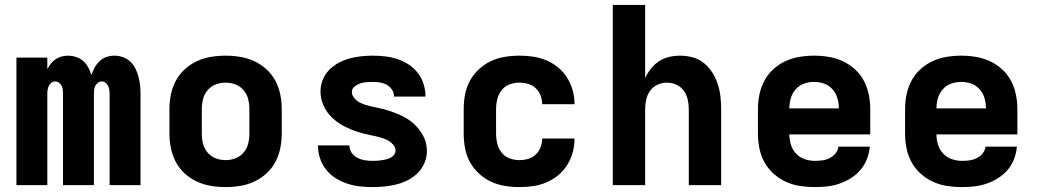

<svg xmlns="http://www.w3.org/2000/svg" viewBox="-20 -755 4240 783"><path d="M47 0V-520H173V-473Q179 -485 187.5 -495.5Q196 -506 207 -513.5Q218 -521 231 -524.5Q244 -528 257 -528Q274 -528 290.5 -522.5Q307 -517 319.5 -506Q332 -495 340 -480Q348 -465 353 -449Q358 -465 366 -479.5Q374 -494 386 -505.5Q398 -517 414 -522.5Q430 -528 447 -528Q464 -528 481 -522Q498 -516 511 -504Q524 -492 532 -476Q540 -460 544.5 -443Q549 -426 551 -408.5Q553 -391 553 -374V0H427V-374Q427 -382 425.5 -390Q424 -398 420.5 -405.5Q417 -413 410 -418Q403 -423 395 -423Q387 -423 380 -418Q373 -413 369 -405.5Q365 -398 364 -390Q363 -382 363 -374V0H237V-374Q237 -382 236 -390Q235 -398 231 -405.5Q227 -413 220 -418Q213 -423 205 -423Q197 -423 190 -418Q183 -413 179.5 -405.5Q176 -398 174.5 -390Q173 -382 173 -374V0Z M900 8Q870 8 840 3Q810 -2 783 -14.5Q756 -27 733.5 -47.5Q711 -68 697 -94.5Q683 -121 677 -150.5Q671 -180 671 -210V-310Q671 -340 677 -369.5Q683 -399 697 -425.5Q711 -452 733.5 -472.5Q756 -493 783 -505.5Q810 -518 840 -523Q870 -528 900 -528Q930 -528 960 -523Q990 -518 1017 -505.5Q1044 -493 1066.5 -472.5Q1089 -452 1103 -425.5Q1117 -399 1123 -369.5Q1129 -340 1129 -310V-210Q1129 -180 1123 -150.5Q1117 -121 1103 -94.5Q1089 -68 1066.5 -47.5Q1044 -27 1017 -14.5Q990 -2 960 3Q930 8 900 8ZM900 -102Q921 -102 940.5 -109.5Q960 -117 973.5 -133Q987 -149 992 -169Q997 -189 997 -210V-310Q997 -331 992 -351Q987 -371 973.5 -387Q960 -403 940.5 -410.5Q921 -418 900 -418Q879 -418 859.5 -410.5Q840 -403 826.5 -387Q813 -371 808 -351Q803 -331 803 -310V-210Q803 -189 808 -169Q813 -149 826.5 -133Q840 -117 859.5 -109.5Q879 -102 900 -102Z M1499 8Q1473 8 1447 5Q1421 2 1396.5 -6Q1372 -14 1349.5 -28Q1327 -42 1310.5 -62.5Q1294 -83 1285.5 -108Q1277 -133 1277 -159Q1277 -159 1277 -160Q1277 -161 1277 -162H1405Q1405 -161 1405 -161Q1405 -161 1405 -161Q1405 -145 1414.5 -131.5Q1424 -118 1438 -111Q1452 -104 1467.5 -101.5Q1483 -99 1499 -99Q1508 -99 1517.5 -99.5Q1527 -100 1536.5 -101.5Q1546 -103 1555 -105Q1564 -107 1572.5 -111.5Q1581 -116 1587 -123.5Q1593 -131 1593 -141Q1593 -154 1584 -164.5Q1575 -175 1563.5 -181.5Q1552 -188 1539.5 -192Q1527 -196 1514 -199Q1501 -202 1488 -204.5Q1475 -207 1462 -210.5Q1449 -214 1436.5 -218Q1424 -222 1412 -227Q1400 -232 1388 -238Q1376 -244 1365 -251Q1354 -258 1344 -266.5Q1334 -275 1325 -285Q1316 -295 1309 -306.5Q1302 -318 1297 -330.5Q1292 -343 1289.5 -356Q1287 -369 1287 -382Q1287 -406 1296 -429Q1305 -452 1322 -469.5Q1339 -487 1360.5 -498.5Q1382 -510 1405.5 -516.5Q1429 -523 1453 -525.5Q1477 -528 1501 -528Q1526 -528 1551.5 -525Q1577 -522 1601 -514Q1625 -506 1646.5 -492Q1668 -478 1683.5 -458Q1699 -438 1707 -413.5Q1715 -389 1715 -364Q1715 -363 1715 -362.5Q1715 -362 1715 -361H1587Q1587 -361 1587 -361.5Q1587 -362 1587 -362Q1587 -377 1578.5 -389.5Q1570 -402 1557.5 -409Q1545 -416 1530.5 -418.5Q1516 -421 1501 -421Q1488 -421 1475 -420Q1462 -419 1449.5 -415Q1437 -411 1426 -402Q1415 -393 1415 -380Q1415 -367 1424 -356Q1433 -345 1444.5 -338.5Q1456 -332 1468.5 -328Q1481 -324 1494 -321Q1507 -318 1520 -315.5Q1533 -313 1545.5 -309.5Q1558 -306 1570.5 -302Q1583 -298 1595.5 -293Q1608 -288 1620 -282Q1632 -276 1643 -269Q1654 -262 1664 -253.5Q1674 -245 1682.5 -235Q1691 -225 1698.5 -213.5Q1706 -202 1711 -190Q1716 -178 1718.5 -165Q1721 -152 1721 -138Q1721 -114 1711 -90.5Q1701 -67 1683.5 -49.5Q1666 -32 1643.5 -20.5Q1621 -9 1597 -3Q1573 3 1548.5 5.5Q1524 8 1499 8Z M2098 8Q2068 8 2038 3Q2008 -2 1981.5 -14.5Q1955 -27 1932.5 -48Q1910 -69 1896 -95Q1882 -121 1876.5 -150.5Q1871 -180 1871 -210V-310Q1871 -340 1876.5 -369.5Q1882 -399 1896 -425Q1910 -451 1932.5 -472Q1955 -493 1981.5 -505.5Q2008 -518 2038 -523Q2068 -528 2098 -528Q2126 -528 2154 -524Q2182 -520 2208 -509Q2234 -498 2256 -480Q2278 -462 2293 -438Q2308 -414 2315.5 -386.5Q2323 -359 2323 -331Q2323 -330 2323 -330Q2323 -330 2323 -330H2191Q2191 -330 2191 -330Q2191 -330 2191 -330Q2191 -348 2184.5 -365.5Q2178 -383 2164.5 -395.5Q2151 -408 2133.5 -413Q2116 -418 2098 -418Q2077 -418 2057.5 -410.5Q2038 -403 2025.5 -387Q2013 -371 2008 -350.5Q2003 -330 2003 -310V-210Q2003 -190 2008 -169.5Q2013 -149 2025.5 -133Q2038 -117 2057.5 -109.5Q2077 -102 2098 -102Q2116 -102 2133.5 -107Q2151 -112 2164.5 -124.5Q2178 -137 2184.5 -154.5Q2191 -172 2191 -190Q2191 -190 2191 -190Q2191 -190 2191 -190H2323Q2323 -190 2323 -190Q2323 -190 2323 -189Q2323 -161 2315.5 -133.5Q2308 -106 2293 -82Q2278 -58 2256 -40Q2234 -22 2208 -11Q2182 0 2154 4Q2126 8 2098 8Z M2479 0V-735H2611V-437Q2621 -458 2635 -475.5Q2649 -493 2668 -505.5Q2687 -518 2709.5 -523Q2732 -528 2754 -528Q2780 -528 2805.5 -521Q2831 -514 2851 -497.5Q2871 -481 2885 -459Q2899 -437 2907 -412.5Q2915 -388 2918 -362Q2921 -336 2921 -310V0H2789V-310Q2789 -330 2784.5 -349.5Q2780 -369 2768.5 -385Q2757 -401 2738.5 -409.5Q2720 -418 2700 -418Q2680 -418 2661.5 -409.5Q2643 -401 2631.5 -385Q2620 -369 2615.5 -349.5Q2611 -330 2611 -310V0Z M3303 8Q3273 8 3243 3.5Q3213 -1 3185.5 -13.5Q3158 -26 3135 -46.5Q3112 -67 3097.5 -93.5Q3083 -120 3077 -150Q3071 -180 3071 -210V-310Q3071 -340 3077 -369.5Q3083 -399 3097 -425.5Q3111 -452 3133.5 -472.5Q3156 -493 3183 -505.5Q3210 -518 3240 -523Q3270 -528 3300 -528Q3330 -528 3360 -523Q3390 -518 3417 -505.5Q3444 -493 3466.5 -472.5Q3489 -452 3503 -425.5Q3517 -399 3523 -369.5Q3529 -340 3529 -310V-207H3199Q3199 -185 3205.5 -164.5Q3212 -144 3226.5 -128.5Q3241 -113 3261.5 -106Q3282 -99 3303 -99Q3318 -99 3333.5 -101Q3349 -103 3363 -110Q3377 -117 3387 -129Q3397 -141 3399 -157H3527Q3525 -131 3515.5 -106.5Q3506 -82 3489.5 -62.5Q3473 -43 3451 -29Q3429 -15 3404.5 -6.5Q3380 2 3354.5 5Q3329 8 3303 8ZM3199 -313H3401Q3401 -334 3395 -354.5Q3389 -375 3375 -391Q3361 -407 3341 -414Q3321 -421 3300 -421Q3279 -421 3259 -414Q3239 -407 3225 -391Q3211 -375 3205 -354.5Q3199 -334 3199 -313Z M3903 8Q3873 8 3843 3.5Q3813 -1 3785.5 -13.5Q3758 -26 3735 -46.5Q3712 -67 3697.5 -93.5Q3683 -120 3677 -150Q3671 -180 3671 -210V-310Q3671 -340 3677 -369.5Q3683 -399 3697 -425.5Q3711 -452 3733.5 -472.5Q3756 -493 3783 -505.5Q3810 -518 3840 -523Q3870 -528 3900 -528Q3930 -528 3960 -523Q3990 -518 4017 -505.5Q4044 -493 4066.5 -472.5Q4089 -452 4103 -425.5Q4117 -399 4123 -369.5Q4129 -340 4129 -310V-207H3799Q3799 -185 3805.5 -164.5Q3812 -144 3826.5 -128.5Q3841 -113 3861.5 -106Q3882 -99 3903 -99Q3918 -99 3933.5 -101Q3949 -103 3963 -110Q3977 -117 3987 -129Q3997 -141 3999 -157H4127Q4125 -131 4115.5 -106.5Q4106 -82 4089.5 -62.5Q4073 -43 4051 -29Q4029 -15 4004.5 -6.5Q3980 2 3954.5 5Q3929 8 3903 8ZM3799 -313H4001Q4001 -334 3995 -354.5Q3989 -375 3975 -391Q3961 -407 3941 -414Q3921 -421 3900 -421Q3879 -421 3859 -414Q3839 -407 3825 -391Q3811 -375 3805 -354.5Q3799 -334 3799 -313Z"/></svg>

Font: Iosevka SS04 XBd Ex
Style: Regular
Weight: 800
Width: 7
Monospace: yes
Designer: Belleve Invis
Foundry: Belleve Invis
Version: Version 19.0.0; ttfautohint (v1.8.4)